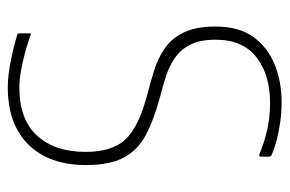

<svg xmlns="http://www.w3.org/2000/svg" viewBox="-142 -574 726 481"><g transform="rotate(90 220.5 -334.0)"><path d="M64 -20V-46Q64 -50 67 -48.5Q70 -47 71 -47Q91 -40 113.5 -34Q136 -28 158.5 -24Q181 -20 199 -20Q280 -20 320.5 -64.5Q361 -109 361 -186Q361 -252 330 -285.5Q299 -319 219 -340Q188 -348 157.5 -357.5Q127 -367 102 -384Q77 -401 62 -431.5Q47 -462 47 -512Q47 -570 73 -606Q99 -642 142 -659.5Q185 -677 237 -677Q263 -677 286.5 -673.5Q310 -670 330 -665Q350 -660 366 -653Q370 -652 371.5 -650Q373 -648 373 -645V-625Q373 -619 365 -622Q339 -633 307.5 -640.5Q276 -648 237 -648Q168 -648 124 -614Q80 -580 80 -512Q80 -473 92 -449Q104 -425 124.5 -410.5Q145 -396 171 -387.5Q197 -379 225 -372Q280 -357 317.5 -337.5Q355 -318 374.5 -283Q394 -248 394 -186Q394 -126 371.5 -82.5Q349 -39 306 -15Q263 9 199 9Q172 9 135.5 2Q99 -5 67 -15Q66 -15 65 -16.5Q64 -18 64 -20Z"/></g></svg>

Font: Glory Thin Thin
Style: Regular
Weight: 250
Version: Version 1.011